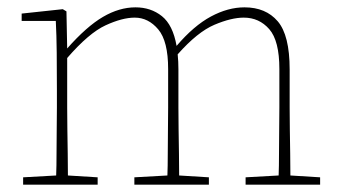

<svg xmlns="http://www.w3.org/2000/svg" viewBox="-20 -503 929 523"><path d="M43 0V-20L133 -25Q134 -51 134 -84.5Q134 -118 134.5 -151Q135 -184 135 -210V-259Q135 -312 134.5 -360Q134 -408 132 -446H39V-466L151 -478L161 -472L163 -371Q216 -431 260.5 -457Q305 -483 349 -483Q391 -483 421 -459Q451 -435 461 -378Q508 -433 554.5 -458Q601 -483 646 -483Q704 -483 736.5 -445Q769 -407 769 -314V-210Q769 -183 769.5 -149.5Q770 -116 770.5 -83.5Q771 -51 771 -25L852 -20V0H649V-20L739 -25Q740 -51 740 -83.5Q740 -116 740.5 -149.5Q741 -183 741 -210V-315Q741 -392 713.5 -423.5Q686 -455 644 -455Q610 -455 564 -435.5Q518 -416 464 -355Q465 -345 465.5 -335Q466 -325 466 -314V-210Q466 -183 466.5 -149.5Q467 -116 467.5 -83.5Q468 -51 468 -25L549 -20V0H346V-20L436 -25Q437 -51 437 -83.5Q437 -116 437.5 -149.5Q438 -183 438 -210V-315Q438 -391 411 -423Q384 -455 347 -455Q313 -455 267.5 -434Q222 -413 163 -345V-210Q163 -184 163.5 -150.5Q164 -117 164.5 -84Q165 -51 165 -25L246 -20V0Z"/></svg>

Font: Source Serif Pro ExtraLight
Style: Regular
Weight: 200
Designer: Frank Grießhammer
Foundry: Adobe Systems Incorporated
Version: Version 3.001;hotconv 1.0.111;makeotfexe 2.5.65597